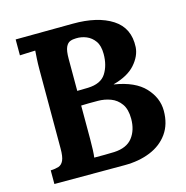

<svg xmlns="http://www.w3.org/2000/svg" viewBox="-104 -800 869 898"><g transform="rotate(-15 330.5 -351.0)"><path d="M50 0V-66Q73 -67 88.5 -72Q104 -77 112.5 -95Q121 -113 121 -153V-536Q121 -563 122.5 -588Q124 -613 125 -626Q109 -625 85 -624.5Q61 -624 50 -623V-700Q119 -701 188.5 -701Q258 -701 327 -702Q447 -703 517.5 -657.5Q588 -612 583 -520Q580 -477 545 -437.5Q510 -398 439 -379V-378Q539 -362 586 -311.5Q633 -261 633 -199Q633 -134 601.5 -89.5Q570 -45 515 -22.5Q460 0 390 0ZM266 -393 318 -394Q381 -396 405.5 -434.5Q430 -473 430 -528Q430 -568 414 -590.5Q398 -613 374 -623Q350 -633 324 -632Q308 -632 295 -627Q282 -622 274 -604.5Q266 -587 266 -548ZM262 -71Q288 -71 312 -71Q336 -71 359 -72Q420 -75 448 -111Q476 -147 476 -202Q476 -248 457 -274.5Q438 -301 408.5 -312Q379 -323 347 -323Q322 -323 304 -323Q286 -323 266 -322V-159Q266 -132 265 -108Q264 -84 262 -71Z"/></g></svg>

Font: Lora
Style: Bold
Weight: 700
Designer: Olga Karpushina, Alexei Vanyashin (Cyrillic)
Foundry: Cyreal
Version: Version 3.006; ttfautohint (v1.8.4.7-5d5b);gftools[0.9.30]